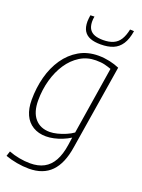

<svg xmlns="http://www.w3.org/2000/svg" viewBox="-177 -827 831 1125"><g transform="rotate(20 238.5 -264.5)"><path d="M4 194 14 163Q45 175 80 181.5Q115 188 148 188Q198 188 233.5 169Q269 150 291 110.5Q313 71 322 10L329 -38Q307 -24 281 -13.5Q255 -3 229.5 2.5Q204 8 181 8Q134 8 99.5 -13Q65 -34 47.5 -72.5Q30 -111 30 -165Q30 -240 48 -308Q66 -376 102 -428.5Q138 -481 190.5 -511.5Q243 -542 311 -542Q329 -542 346.5 -540Q364 -538 380.5 -534.5Q397 -531 412.5 -526Q428 -521 442 -515L357 12Q341 117 290.5 168.5Q240 220 152 220Q115 220 76 213Q37 206 4 194ZM402 -493Q383 -500 361 -505.5Q339 -511 306 -511Q251 -511 207 -483.5Q163 -456 132 -409.5Q101 -363 84 -302.5Q67 -242 67 -175Q67 -102 100.5 -63Q134 -24 193 -24Q214 -24 240 -30.5Q266 -37 291.5 -48Q317 -59 335 -72ZM298 -608Q259 -608 233 -618Q207 -628 193.5 -650Q180 -672 180 -709Q180 -719 181.5 -729.5Q183 -740 184 -748L209 -749Q207 -740 206.5 -732Q206 -724 206 -715Q207 -686 218.5 -669Q230 -652 251 -644.5Q272 -637 303 -637Q340 -637 366 -648.5Q392 -660 407.5 -685Q423 -710 431 -749L456 -748Q448 -696 427.5 -665Q407 -634 375 -621Q343 -608 298 -608Z"/></g></svg>

Font: Georama ExtraCondensed Thin ExtraLight
Style: Italic
Weight: 250
Italic angle: -9°
Version: Version 1.001